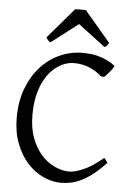

<svg xmlns="http://www.w3.org/2000/svg" viewBox="-58 -883 652 942"><g transform="rotate(5 268.0 -412.5)"><path d="M497.1 -103Q465.8 -69.8 437.3 -47.1Q408.7 -24.4 382.1 -10.7Q355.5 2.9 329.8 8.8Q304.2 14.6 278.8 14.6Q233.4 14.6 189.7 -5.9Q146 -26.4 111.3 -64.9Q76.7 -103.5 55.4 -159.4Q34.2 -215.3 34.2 -286.1Q34.2 -364.3 57.9 -427.7Q81.5 -491.2 122.1 -536.1Q162.6 -581.1 216.3 -605.5Q270 -629.9 330.1 -629.9Q382.8 -629.9 422.6 -615.7Q462.4 -601.6 487.8 -581.1Q490.7 -578.6 486.3 -571.3Q481.9 -564 474.4 -554.7Q466.8 -545.4 458.3 -536.1Q449.7 -526.9 443.8 -521L426.8 -523.9Q401.9 -546.9 367.7 -561.5Q333.5 -576.2 289.1 -576.2Q272.5 -576.2 252.7 -570.1Q232.9 -564 212.9 -550.8Q192.9 -537.6 174.3 -516.4Q155.8 -495.1 141.4 -464.8Q127 -434.6 118.4 -394.8Q109.9 -355 109.9 -304.2Q109.9 -239.3 128.7 -190.4Q147.5 -141.6 177 -109.1Q206.5 -76.7 242.9 -60.3Q279.3 -43.9 314 -43.9Q340.3 -43.9 382.8 -62Q425.3 -80.1 479 -125Q481.4 -124 484.1 -120.8Q486.8 -117.7 489.3 -114.3Q491.7 -110.8 493.7 -107.7Q495.6 -104.5 497.1 -103ZM454.1 -689.5Q448.2 -680.2 444.8 -675.8Q441.4 -671.4 433.1 -667.5L299.3 -769L167 -667.5Q163.1 -669.4 160.4 -671.4Q157.7 -673.3 155.5 -675.8Q153.3 -678.2 150.9 -681.6Q148.4 -685.1 145 -689.5L273.9 -840.3H326.2Z"/></g></svg>

Font: Noto Serif Devanagari
Style: Regular
Weight: 400
Designer: Monotype Design Team
Foundry: Monotype Imaging Inc.
Version: Version 1.01